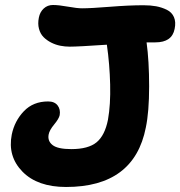

<svg xmlns="http://www.w3.org/2000/svg" viewBox="-20 -703 718 765"><path d="M243.2 42Q129.4 42 69.6 -19Q9.8 -80.1 26.9 -167Q38.1 -221.2 75.2 -260Q112.3 -298.8 171.9 -298.8Q197.3 -298.8 209.5 -283Q221.7 -267.1 217.8 -244.1Q214.8 -230 195.8 -207Q176.8 -184.1 173.8 -167Q168.9 -141.1 189.5 -125Q210 -108.9 264.2 -108.9Q332 -108.9 365 -136.2Q397.9 -163.6 410.2 -226.1Q420.9 -286.1 418.9 -366.2Q417 -446.3 405.8 -524.9Q291.5 -517.1 257.8 -517.1Q238.8 -517.1 220.2 -520.8Q201.7 -524.4 183.8 -533.4Q166 -542.5 153.3 -555.4Q140.6 -568.4 135.3 -588.4Q129.9 -608.4 134.8 -632.8Q139.2 -655.3 154.3 -669.2Q169.4 -683.1 190.9 -683.1Q213.9 -683.1 250.5 -676.5Q287.1 -669.9 307.1 -669.9Q342.3 -669.9 418 -676Q493.7 -682.1 551.8 -682.1Q579.6 -682.1 602.1 -678Q624.5 -673.8 644.5 -664.1Q664.6 -654.3 673.1 -634.8Q681.6 -615.2 675.8 -587.9Q665.5 -534.2 599.1 -534.2H564Q574.2 -460.4 574.2 -358.9Q574.2 -257.3 561 -194.8Q514.6 42 243.2 42Z"/></svg>

Font: Shantell Sans Bouncy
Style: Bold Italic
Weight: 700
Italic angle: -11.31°
Designer: Stephen Nixon, Anya Danilova, Shantell Martin
Foundry: Arrow Type
Version: Version 1.006;[9816181b4]